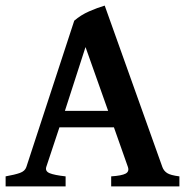

<svg xmlns="http://www.w3.org/2000/svg" viewBox="-20 -663 668 683"><path d="M191.4 -210 144.5 -68.8Q140.1 -53.7 156.7 -46.9Q173.3 -40 213.4 -35.6V0H0V-35.6Q33.2 -41.5 51 -47.9Q68.8 -54.2 73.7 -68.8L244.1 -589.4Q267.1 -609.4 297.1 -622.6Q327.1 -635.7 352.5 -643.1L557.6 -68.8Q562.5 -55.2 574.5 -47.4Q586.4 -39.6 618.2 -35.6V0H375.5V-35.6Q413.1 -38.1 426.8 -45.4Q440.4 -52.7 435.1 -68.8L385.3 -210ZM364.7 -268.6 284.2 -495.6 210.9 -268.6Z"/></svg>

Font: Gentium Plus
Style: Bold
Weight: 700
Designer: Victor Gaultney, Annie Olsen, Iska Routamaa, Becca Hirsbrunner
Foundry: SIL International
Version: Version 6.101